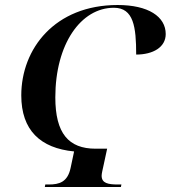

<svg xmlns="http://www.w3.org/2000/svg" viewBox="-20 -747 682 767"><path d="M159 0H463L465 -10H451C412 -10 386 -15 386 -45C386 -54 390 -69 394 -88L408 -153H362C254 -153 201 -214 201 -358C201 -571 303 -716 435 -716C514 -716 524 -639 524 -529C591 -529 642 -558 642 -611C642 -681 572 -727 450 -727C199 -727 65 -552 65 -366C65 -227 141 -155 276 -142L262 -76C250 -19 216 -10 175 -10H161Z"/></svg>

Font: Noto Serif Display SemiCondensed SemiBold
Style: Italic
Weight: 600
Width: 4
Italic angle: -12°
Designer: Monotype Design Team
Foundry: Monotype Imaging Inc.
Version: Version 2.009